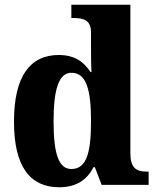

<svg xmlns="http://www.w3.org/2000/svg" viewBox="-20 -780 662 810"><path d="M230 10C303 10 347 -22 375 -75H380L409 0H607V-56H599C554 -56 530 -72 530 -134V-760H281V-704H289C330 -704 364 -697 364 -643V-588C364 -550 364 -506 366 -476H362C335 -517 297 -548 228 -548C108 -548 39 -460 39 -267C39 -75 108 10 230 10ZM281 -67C227 -67 206 -133 206 -268C206 -400 227 -473 281 -473C345 -473 364 -400 364 -269C364 -135 345 -67 281 -67Z"/></svg>

Font: Noto Serif Devanagari SemiCondensed ExtraBold
Style: Regular
Weight: 800
Width: 4
Designer: Universal Thirst, Indian Type Foundry and the Monotype Design Team
Foundry: Monotype Imaging Inc.
Version: Version 2.004